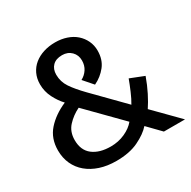

<svg xmlns="http://www.w3.org/2000/svg" viewBox="-152 -819 974 977"><g transform="rotate(-30 334.5 -330.5)"><path d="M130 -189Q130 -129 169 -99Q208 -69 274 -69Q319 -69 357.5 -86.5Q396 -104 418 -131L230 -322Q189 -302 159.5 -270Q130 -238 130 -189ZM30 -186Q30 -256 71.5 -303Q113 -350 182 -380Q157 -406 138 -443.5Q119 -481 119 -523Q119 -557 132 -584.5Q145 -612 168.5 -631Q192 -650 223.5 -660Q255 -670 292 -670Q328 -670 359 -659.5Q390 -649 412 -629.5Q434 -610 446.5 -583.5Q459 -557 459 -526Q459 -473 431 -437.5Q403 -402 361 -382L313 -437Q336 -449 350.5 -471Q365 -493 365 -522Q365 -554 344 -575Q323 -596 290 -596Q254 -596 234.5 -576.5Q215 -557 215 -524Q215 -483 238 -448.5Q261 -414 305 -369L470 -201Q485 -226 499.5 -260Q514 -294 525 -324L606 -292Q590 -247 570 -207.5Q550 -168 531 -140L669 0H545L473 -74Q445 -42 392 -16.5Q339 9 262 9Q209 9 166.5 -5Q124 -19 93.5 -44.5Q63 -70 46.5 -106Q30 -142 30 -186Z"/></g></svg>

Font: Mukta Vaani Medium
Style: Regular
Weight: 500
Designer: Noopur Datye, Girish Dalvi, Yashodeep Gholap, Pallavi Karambelkar
Foundry: Ek Type
Version: Version 2.538;PS 1.000;hotconv 16.6.51;makeotf.lib2.5.65220;